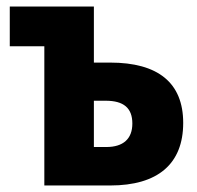

<svg xmlns="http://www.w3.org/2000/svg" viewBox="-20 -569 603 589"><path d="M116 0H318C464 0 542 -66 542 -192C542 -315 465 -377 318 -377H268V-549H10V-427H116ZM268 -118V-260H304C359 -260 386 -238 386 -190C386 -143 358 -118 306 -118Z"/></svg>

Font: Noto Sans Mono SemiCondensed ExtraBold
Style: Regular
Weight: 800
Width: 4
Designer: Monotype Design Team
Foundry: Monotype Imaging Inc.
Version: Version 2.014